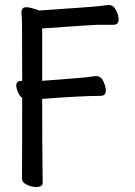

<svg xmlns="http://www.w3.org/2000/svg" viewBox="-20 -734 540 769"><path d="M124 15.1Q107.9 15.1 87.9 6.1Q67.9 -2.9 67.9 -19Q68.8 -81.1 68.8 -341.8Q59.1 -348.1 52 -365Q44.9 -381.8 44.9 -393.1Q46.9 -410.2 64.9 -410.2Q67.9 -409.2 68.8 -409.2Q68.8 -648.9 67.4 -661.9Q65.9 -674.8 65.9 -685.1Q65.9 -705.1 85.9 -705.1Q101.1 -705.1 137.2 -691.9Q360.8 -707 380.9 -710Q407.2 -713.9 416 -713.9Q434.1 -713.9 444.6 -693.4Q455.1 -672.9 455.1 -655.8Q455.1 -634.8 434.1 -634.8H370.1Q357.9 -634.8 148.9 -620.1V-410.2Q314 -422.9 330.1 -424.8Q356.9 -429.2 365.2 -429.2Q383.8 -429.2 393.8 -408.7Q403.8 -388.2 403.8 -371.1Q403.8 -350.1 382.8 -350.1Q307.1 -350.1 148.9 -337.9Q148.9 -148.9 150.9 -1Q150.9 15.1 124 15.1Z"/></svg>

Font: LXGW WenKai Mono GB Screen
Style: Regular
Weight: 400
Monospace: yes
Designer: LXGW / Fontworks Inc.
Foundry: LXGW / Fontworks Inc.
Version: Version 1.510;January 18,2025